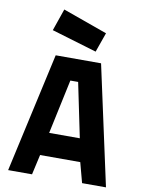

<svg xmlns="http://www.w3.org/2000/svg" viewBox="-101 -1023 807 1092"><g transform="rotate(10 302.0 -477.5)"><path d="M24 0 177 -690H439L589 0H451L420 -116H188L162 0ZM284 -563 217 -249H394L329 -563ZM180 -955 437 -863 397 -750 136 -828Z"/></g></svg>

Font: TypoPRO Titillium Text
Style: 999 wt
Weight: 900
Designer: Accademia di Belle Arti di Urbino and others
Foundry: Accademia di Belle Arti di Urbino and others.
Version: Version 25.000